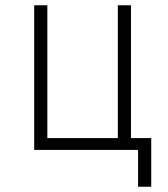

<svg xmlns="http://www.w3.org/2000/svg" viewBox="-20 -570 640 730"><path d="M505 140V0H110V-550H160V-45H428V-550H478V-45H555V140Z"/></svg>

Font: JetBrains Mono NL Thin
Style: Regular
Weight: 100
Monospace: yes
Designer: Philipp Nurullin, Konstantin Bulenkov
Foundry: JetBrains
Version: Version 2.305; ttfautohint (v1.8.4.7-5d5b)